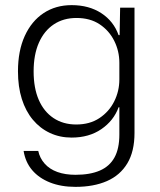

<svg xmlns="http://www.w3.org/2000/svg" viewBox="-20 -551 624 748"><path d="M274 177Q218 177 175 160Q132 143 105.5 112Q79 81 72 37H129Q135 65 154 86.5Q173 108 203.5 119Q234 130 274 130Q331 130 369 113.5Q407 97 426 62.5Q445 28 445 -27V-133H442Q423 -81 375 -48Q327 -15 259 -15Q213 -15 174.5 -33Q136 -51 108 -84.5Q80 -118 65 -165.5Q50 -213 50 -273Q50 -353 76.5 -411Q103 -469 150 -500Q197 -531 259 -531Q327 -531 375 -499.5Q423 -468 442 -414H446L448 -521H504V-33Q504 39 476 85.5Q448 132 396.5 154.5Q345 177 274 177ZM277 -66Q330 -66 367.5 -91Q405 -116 425 -156Q445 -196 445 -242V-306Q445 -352 425 -392Q405 -432 368 -456.5Q331 -481 278 -481Q227 -481 189.5 -456Q152 -431 131.5 -384.5Q111 -338 111 -273Q111 -208 131 -162Q151 -116 188.5 -91Q226 -66 277 -66Z"/></svg>

Font: Mona Sans Light
Style: Regular
Weight: 300
Designer: Deni Anggara
Foundry: GitHub
Version: Version 2.000